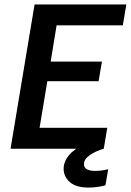

<svg xmlns="http://www.w3.org/2000/svg" viewBox="-20 -670 589 865"><path d="M27.5 0 135.8 -650H549.2L533.3 -555.8H235L208.3 -392.5H439.2L424.2 -304.2H193.3L158.3 -94.2H463.3L447.5 0ZM379.2 175Q322.5 175 294.6 150.4Q266.7 125.8 266.7 90.8Q266.7 58.3 290.4 29.6Q314.2 0.8 357.5 -17.5L447.5 -5V0Q412.5 10 385.4 28.3Q358.3 46.7 358.3 69.2Q358.3 100 409.2 100Q422.5 100 437.9 97.9Q453.3 95.8 467.5 92.5L455 165Q439.2 169.2 419.2 172.1Q399.2 175 379.2 175Z"/></svg>

Font: Familjen Grotesk Medium
Style: Italic
Weight: 500
Italic angle: -9.46201°
Designer: Anders Wikstroem, Jonas Baeckman, Matilda Gysing, Kristian Moeller
Foundry: Familjen STHLM AB
Version: Version 2.002; ttfautohint (v1.8.4.7-5d5b)